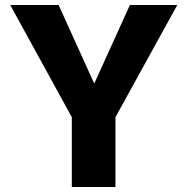

<svg xmlns="http://www.w3.org/2000/svg" viewBox="-20 -750 752 770"><path d="M215 -730 357 -417H359L501 -730H691L443 -280V0H268V-280L21 -730Z"/></svg>

Font: M PLUS 1p ExtraBold
Style: Regular
Weight: 800
Version: Version 1.062